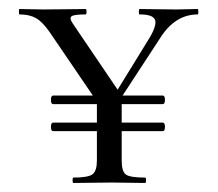

<svg xmlns="http://www.w3.org/2000/svg" viewBox="-20 -406 483 426"><path d="M419 -386Q420 -386 420 -380Q420 -374 419 -374Q368 -374 335 -321L252 -194H341Q346 -194 346 -184.5Q346 -175 341 -175H250V-134H341Q346 -134 346 -124.5Q346 -115 341 -115H250V-50Q250 -26 259 -19Q268 -12 302 -12Q304 -12 304 -6Q304 0 302 0Q292 0 268 -0.5Q244 -1 228 -1Q213 -1 182 -0.5Q151 0 143 0Q141 0 141 -6Q141 -12 143 -12Q176 -12 185.5 -19.5Q195 -27 195 -50V-115H98Q93 -115 93 -124.5Q93 -134 98 -134H195V-175H98Q93 -175 93 -184.5Q93 -194 98 -194H186L90 -335Q74 -358 59.5 -366Q45 -374 23 -374Q22 -374 22 -380Q22 -386 23 -386Q32 -386 50 -385.5Q68 -385 76 -385Q94 -385 127.5 -385.5Q161 -386 170 -386Q172 -386 172 -380Q172 -374 170 -374Q145 -374 139 -370Q133 -366 142 -353L241 -207L313 -324Q329 -352 323.5 -363Q318 -374 290 -374Q288 -374 288 -380Q288 -386 290 -386Q299 -386 326.5 -385.5Q354 -385 371 -385Q381 -385 395.5 -385.5Q410 -386 419 -386Z"/></svg>

Font: Cormorant
Style: Regular
Weight: 400
Designer: Christian Thalmann (Catharsis Fonts)
Version: Version 1.000;PS 001.000;hotconv 1.0.70;makeotf.lib2.5.58329